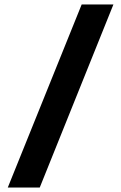

<svg xmlns="http://www.w3.org/2000/svg" viewBox="-20 -805 546 865"><path d="M15 40H159L491 -785H348Z"/></svg>

Font: Plus Jakarta Sans
Style: Bold
Weight: 700
Designer: Gumpita Rahayu
Foundry: Tokotype
Version: Version 2.004; ttfautohint (v1.8.3)